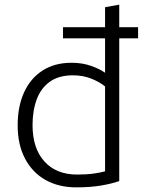

<svg xmlns="http://www.w3.org/2000/svg" viewBox="-20 -796 620 826"><path d="M308 10Q232 10 175.5 -22Q119 -54 87.5 -114Q56 -174 56 -257Q56 -338 83.5 -398.5Q111 -459 163 -492.5Q215 -526 288 -526Q334 -526 372 -512.5Q410 -499 432 -483V-631H251V-679H432V-765L493 -776V-679H574V-631H493V-17Q462 -6 416 2Q370 10 308 10ZM312 -45Q354 -45 384.5 -49.5Q415 -54 432 -59V-424Q411 -442 374.5 -457Q338 -472 294 -472Q233 -472 194.5 -444.5Q156 -417 138 -368.5Q120 -320 120 -258Q120 -158 171 -101.5Q222 -45 312 -45Z"/></svg>

Font: Ubuntu Sans Light
Style: Regular
Weight: 300
Designer: Dalton Maag Ltd
Foundry: Dalton Maag Ltd
Version: Version 1.006; ttfautohint (v1.8.4.7-5d5b)